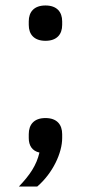

<svg xmlns="http://www.w3.org/2000/svg" viewBox="-20 -548 332 701"><path d="M146 -399C188 -399 207 -423 207 -457V-470C207 -504 188 -528 146 -528C104 -528 85 -504 85 -470V-457C85 -423 104 -399 146 -399ZM146 -117C104 -117 85 -93 85 -58V-44C85 -17 97 3 124 9C113 56 89 91 49 133H116C173 84 207 10 207 -44V-58C207 -93 188 -117 146 -117Z"/></svg>

Font: Braiins Sans
Style: Regular
Weight: 400
Designer: Mike Abbink, Paul van der Laan, Pieter van Rosmalen, Jiri Chlebus, Lubos Buracinsky
Foundry: Bold Monday, Sudetype
Version: Version 1.000;hotconv 1.0.109;makeotfexe 2.5.65596